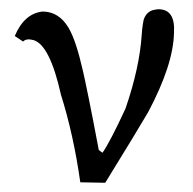

<svg xmlns="http://www.w3.org/2000/svg" viewBox="-20 -397 418 416"><path d="M357 -326C359 -360 348 -377 323 -377C320 -377 316 -376 311 -375C301 -372 294 -364 291 -353C290 -348 288 -337 287 -321C284 -276 273 -223 252 -162C229 -112 212 -80 202 -66L194 -72C177 -163 165 -220 160 -242C150 -286 140 -317 129 -336C115 -360 96 -372 72 -372C46 -369 26 -352 12 -319L30 -307C35 -312 42 -313 53 -310C76 -303 96 -264 112 -192C130 -135 144 -72 154 -2L208 -1C253 -74 284 -125 301 -154C337 -222 356 -279 357 -326Z"/></svg>

Font: GFS Philostratos
Style: Regular
Weight: 400
Designer: George D. Matthiopoulos
Foundry: George D. Matthiopoulos
Version: Version 1.000